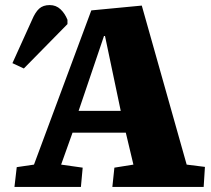

<svg xmlns="http://www.w3.org/2000/svg" viewBox="-20 -737 833 757"><path d="M539 -715 716 -88 788 -79 783 0H423L431 -76L506 -88L476 -214H266L221 -88L306 -76L299 0H37L46 -78L114 -88L340 -696ZM290 -300H456L394 -595H390ZM74 -467 29 -488 106 -658Q119 -689 134.5 -703Q150 -717 176 -717Q201 -717 218.5 -700.5Q236 -684 246 -659V-642Z"/></svg>

Font: Literata 18pt ExtraBold
Style: Italic
Weight: 800
Italic angle: -2°
Designer: Latin by Veronika Burian and Jose Scaglione. Greek by Irene Vlachou. Cyrillic by Vera Evstafieva
Foundry: TypeTogether
Version: Version 3.103;gftools[0.9.29]